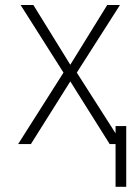

<svg xmlns="http://www.w3.org/2000/svg" viewBox="-20 -565 551 753"><path d="M110.8 -545.5 255.7 -311.1 400.6 -545.5H450.6L281.2 -280.2L460.2 0H410.2L255.7 -245.7L101.2 0H51.1L229 -280.2L60.7 -545.5ZM475.1 -70.7V167.6H433.2V-70.7Z"/></svg>

Font: Inter UI Extra Light
Style: Regular
Weight: 200
Designer: Rasmus Andersson
Foundry: rsms
Version: 3.2;8d6f07862